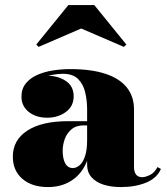

<svg xmlns="http://www.w3.org/2000/svg" viewBox="-20 -748 677 778"><path d="M470 10Q429 10 398.2 -0.2Q367.5 -10.5 350.2 -30.5Q333 -50.5 333 -80V-304.5Q333 -340.5 325.2 -373.8Q317.5 -407 296.2 -428Q275 -449 235 -449Q215.5 -449 191 -444.5Q166.5 -440 143.8 -429.2Q121 -418.5 106.2 -400.8Q91.5 -383 91.5 -356H68Q68 -393 98.5 -417Q129 -441 171.5 -441Q215.5 -441 247 -419.8Q278.5 -398.5 278.5 -358Q278.5 -317 246.5 -294Q214.5 -271 171.5 -271Q126 -271 96.5 -294.5Q67 -318 67 -356Q67 -388.5 84.8 -410.2Q102.5 -432 131.8 -444.8Q161 -457.5 196 -462.8Q231 -468 265 -468Q349 -468 406.5 -449.2Q464 -430.5 493.5 -394Q523 -357.5 523 -304.5V-70Q523 -53 530.8 -41.5Q538.5 -30 557 -30Q568.5 -30 587.2 -38.8Q606 -47.5 618 -71L632 -63.5Q616.5 -26.5 572.5 -8.2Q528.5 10 470 10ZM174.5 10Q109.5 10 70.8 -23.2Q32 -56.5 32 -113.5Q32 -180.5 90.8 -218.8Q149.5 -257 256 -257H379.5V-240H320Q288.5 -240 269.5 -223.8Q250.5 -207.5 242.2 -184Q234 -160.5 234 -138Q234 -115.5 238.8 -99.8Q243.5 -84 252.5 -75.5Q261.5 -67 275 -67Q289.5 -67 302.8 -78.5Q316 -90 324.5 -115Q333 -140 333 -180.5H346.5Q346.5 -120.5 324.8 -78Q303 -35.5 264.2 -12.8Q225.5 10 174.5 10ZM136.5 -558 127 -567.5 257 -727.5H362L492 -567.5L482 -558L309 -632.5Z"/></svg>

Font: Bodoni Moda Black
Style: Regular
Weight: 900
Version: Version 2.005